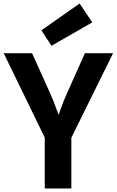

<svg xmlns="http://www.w3.org/2000/svg" viewBox="-20 -1070 664 1090"><path d="M234 0V-289L1 -768H162L263 -544Q284 -497 301 -449.5Q318 -402 336 -355H289Q308 -402 324 -449.5Q340 -497 362 -544L462 -768H622L385 -288V0ZM272 -810 215 -898 432 -1050 504 -943Z"/></svg>

Font: Yaldevi
Style: Bold
Weight: 700
Designer: Sol Matas, Rajitha Manaperi, Kosala Senevirathne
Foundry: Mooniak
Version: Version 1.100